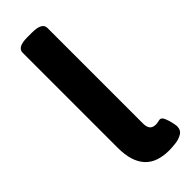

<svg xmlns="http://www.w3.org/2000/svg" viewBox="-253 -779 811 811"><g transform="rotate(-45 152.5 -373.0)"><path d="M151 -754Q211 -754 211 -722V-152Q211 -130 219.5 -119.5Q228 -109 247 -109Q254 -109 262 -111Q270 -113 274 -113Q284 -113 291 -96.5Q298 -80 301.5 -62.5Q305 -45 305 -41Q305 -18 287.5 -7.5Q270 3 247 5.5Q224 8 209 8Q174 8 146.5 -1.5Q119 -11 100.5 -31Q82 -51 72.5 -81.5Q63 -112 63 -154V-722Q63 -754 123 -754Z"/></g></svg>

Font: Asap VF Beta
Style: Regular
Weight: 400
Designer: Pablo Cosgaya
Foundry: Pablo Cosgaya
Version: Version 1.007